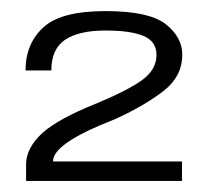

<svg xmlns="http://www.w3.org/2000/svg" viewBox="-20 -701 378 346"><path d="M27 -375H308V-410H75.5C75.5 -421 84 -432 101 -444C117.5 -456 147 -470.5 189 -487C226 -504 255 -521.5 276.5 -538.5C298 -556 308.5 -577 308.5 -602.5C308.5 -623.5 298.5 -642 278 -658C257.5 -673.5 221.5 -681 170 -681C117 -681 80 -671.5 58.5 -652C37 -632.5 26 -606.5 26 -574H72.5C72.5 -600 81 -618.5 97.5 -629.5C114 -640.5 138.5 -646 170 -646C199.5 -646 222 -643 238 -636.5C254 -630 262 -618.5 262 -602C262 -584.5 253.5 -569.5 236.5 -557C219.5 -544.5 191 -530 152.5 -514C108.5 -496.5 76.5 -479 56.5 -461.5C37 -443.5 27 -424.5 27 -405Z"/></svg>

Font: Anybody
Style: Regular
Weight: 400
Designer: Tyler Finck
Foundry: Etcetera Type Company
Version: Version 1.110